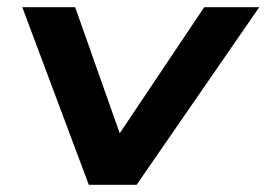

<svg xmlns="http://www.w3.org/2000/svg" viewBox="-20 -514 741 534"><path d="M227 0 42 -494H189L323 -115H294L548 -494H701L360 0Z"/></svg>

Font: Nunito Sans 10pt Expanded
Style: Bold Italic
Weight: 700
Width: 7
Italic angle: -9°
Designer: Vernon Adams
Foundry: Vernon Adams
Version: Version 3.101;gftools[0.9.27]